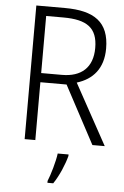

<svg xmlns="http://www.w3.org/2000/svg" viewBox="-61 -757 661 1022"><g transform="rotate(5 269.0 -246.5)"><path d="M244 -714H91V0H148V-309H288L453 0H519L341 -324C426 -350 481 -411 481 -518C481 -659 401 -714 244 -714ZM240 -663C365 -663 423 -624 423 -516C423 -411 362 -358 259 -358H148V-663ZM331 69V61H273C268 103 246 178 232 211V221H263C293 177 319 115 331 69Z"/></g></svg>

Font: Noto Sans Telugu SemiCondensed Light
Style: Regular
Weight: 300
Width: 4
Designer: Jelle Bosma - Monotype Design Team
Foundry: Monotype Imaging Inc.
Version: Version 2.005